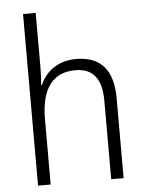

<svg xmlns="http://www.w3.org/2000/svg" viewBox="-54 -804 644 847"><g transform="rotate(-5 268.0 -380.0)"><path d="M136 -517V-760H80V0H136V-289C136 -426 189 -493 288 -493C363 -493 404 -449 404 -348V0H459V-354C459 -482 402 -542 295 -542C214 -542 160 -498 136 -441H132C135 -466 136 -489 136 -517Z"/></g></svg>

Font: Noto Sans SemiCondensed Light
Style: Regular
Weight: 300
Width: 4
Designer: Monotype Design Team
Foundry: Monotype Imaging Inc.
Version: Version 2.013